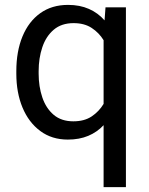

<svg xmlns="http://www.w3.org/2000/svg" viewBox="-20 -558 608 781"><path d="M46.4 -258.3V-268.6Q46.4 -349.1 71.5 -409.9Q96.7 -470.7 143.8 -504.4Q190.9 -538.1 256.8 -538.1Q304.7 -538.1 341.8 -521.7Q378.9 -505.4 405.3 -475.1L409.2 -528.3H492.2V203.1H401.4V-48.8Q375 -20.5 338.9 -5.4Q302.7 9.8 255.9 9.8Q190.9 9.8 143.8 -25.1Q96.7 -60.1 71.5 -120.6Q46.4 -181.2 46.4 -258.3ZM137.2 -268.6V-258.3Q137.2 -206.1 152.1 -161.9Q167 -117.7 198.2 -91.1Q229.5 -64.5 278.3 -64.5Q323.2 -64.5 353 -84.5Q382.8 -104.5 401.4 -135.3V-394.5Q382.8 -424.8 353 -444.3Q323.2 -463.9 279.3 -463.9Q230 -463.9 198.5 -437Q167 -410.2 152.1 -365.7Q137.2 -321.3 137.2 -268.6Z"/></svg>

Font: Vazirmatn FD
Style: Regular
Weight: 400
Designer: Saber Rastikerdar
Foundry: Saber Rastikerdar
Version: Version 33.001